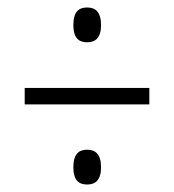

<svg xmlns="http://www.w3.org/2000/svg" viewBox="-20 -615 465 513"><path d="M213 -502C234 -502 250 -513 250 -548C250 -584 234 -595 213 -595C191 -595 176 -584 176 -548C176 -513 191 -502 213 -502ZM46 -336H379V-380H46ZM213 -122C234 -122 250 -133 250 -168C250 -204 234 -215 213 -215C191 -215 176 -204 176 -168C176 -133 191 -122 213 -122Z"/></svg>

Font: Noto Serif Thai ExtraCondensed Light
Style: Regular
Weight: 300
Width: 2
Designer: Monotype Design Team
Foundry: Monotype Imaging Inc.
Version: Version 2.002